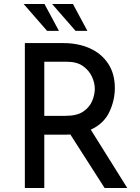

<svg xmlns="http://www.w3.org/2000/svg" viewBox="-20 -938 700 958"><path d="M297 -723Q369 -723 427 -697.5Q485 -672 519 -621.5Q553 -571 553 -499Q553 -437 525.5 -379Q498 -321 433 -291L615 0H502L331 -267Q320 -266 308 -266H201V0H104V-723ZM306 -360Q364 -360 395.5 -381.5Q427 -403 440 -434.5Q453 -466 453 -495Q453 -524 439 -555Q425 -586 394.5 -608Q364 -630 313 -630H201V-360ZM98 -918H202L274 -784H215ZM240 -918H344L416 -784H357Z"/></svg>

Font: Synthetic
Style: Regular
Weight: 400
Designer: Santiago Orozco
Foundry: Typemade
Version: Version 2.000; ttfautohint (v1.8.4.7-5d5b)